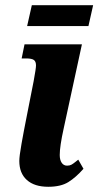

<svg xmlns="http://www.w3.org/2000/svg" viewBox="-20 -706 377 736"><path d="M54 -89Q54 -107 62.5 -155Q71 -203 82 -258L109 -395Q118 -444 118 -455Q118 -470 110 -476Q102 -482 80 -482H63L74 -536H294L224 -213Q209 -145 209 -112Q209 -93 216.5 -82Q224 -71 237 -71Q247 -71 253.5 -74.5Q260 -78 268 -84.5Q276 -91 280 -94L300 -59Q271 -26 242 -8Q213 10 165 10Q112 10 83 -16Q54 -42 54 -89ZM102 -686H337L319 -606H84Z"/></svg>

Font: Noto Serif CondExtraBold
Style: Italic
Weight: 800
Width: 3
Italic angle: -12°
Designer: Monotype Design Team
Foundry: Monotype Imaging Inc.
Version: Version 1.001